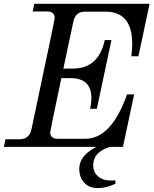

<svg xmlns="http://www.w3.org/2000/svg" viewBox="-49 -752 788 983"><path d="M580.6 0H-29.3L-21 -39.1H51.8Q101.1 -39.1 112.3 -90.8Q231 -651.4 231 -659.2Q231 -693.4 190.9 -693.4H118.2L126.5 -732.4H716.8L659.7 -463.9H623.5Q627.9 -498.5 627.9 -527.8Q627.9 -692.4 490.7 -692.4H386.2Q337.4 -692.4 326.7 -641.6L275.4 -400.9H324.2Q456.1 -400.9 487.3 -546.9H521.5L446.8 -194.8H412.6Q418.9 -225.6 418.9 -250.5Q418.9 -350.6 314 -352.1H265.1Q208 -81.5 208 -74.7Q208 -41.5 248 -41.5H388.7Q520.5 -41.5 601.6 -268.6H637.7ZM513.7 0Q428.2 26.4 428.2 93.8Q428.2 128.9 452.6 150.6Q477.1 172.4 521 172.4Q527.3 172.4 542 171.4V188.5Q496.6 210.9 451.7 210.9Q407.7 210.9 382.3 183.6Q356.9 156.2 356.9 113.3Q356.9 32.7 476.6 -14.6Z"/></svg>

Font: Munson
Style: Italic
Weight: 400
Italic angle: -12°
Designer: Paul James MIller
Foundry: High-Logic / Made with FontCreator
Version: Version 2.10;May 5, 2019;FontCreator 11.5.0.2430 64-bit